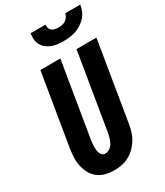

<svg xmlns="http://www.w3.org/2000/svg" viewBox="-233 -1049 990 1151"><g transform="rotate(-30 262.0 -473.5)"><path d="M207 8Q177 8 148 1Q119 -6 96 -23Q73 -40 59 -65Q45 -90 38.5 -119Q32 -148 33 -178.5Q34 -209 39 -240L121 -735H259L174 -221Q172 -209 171 -197.5Q170 -186 170 -174.5Q170 -163 171 -152Q172 -141 176 -131Q180 -121 188 -113.5Q196 -106 208 -106Q219 -106 230 -111Q241 -116 249.5 -124.5Q258 -133 263.5 -143.5Q269 -154 273 -165Q277 -176 279.5 -187Q282 -198 284 -209L371 -735H509L419 -190Q415 -165 407.5 -140Q400 -115 386 -91.5Q372 -68 352.5 -48.5Q333 -29 309 -16Q285 -3 259 2.5Q233 8 207 8ZM329 -815Q308 -815 287.5 -817.5Q267 -820 248.5 -827Q230 -834 214.5 -846.5Q199 -859 189.5 -876Q180 -893 178.5 -913.5Q177 -934 180 -955H284Q282 -943 285.5 -931.5Q289 -920 298 -913Q307 -906 319 -903.5Q331 -901 343 -901Q355 -901 368 -903.5Q381 -906 392 -913Q403 -920 410.5 -931.5Q418 -943 420 -955H524Q521 -934 512.5 -913.5Q504 -893 488.5 -876Q473 -859 453.5 -846.5Q434 -834 413.5 -827Q393 -820 371.5 -817.5Q350 -815 329 -815Z"/></g></svg>

Font: Iosevka Term Curly Hv Obl
Style: Regular
Weight: 900
Italic angle: -9°
Designer: Belleve Invis
Foundry: Belleve Invis
Version: Version 32.3.0